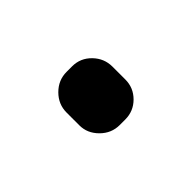

<svg xmlns="http://www.w3.org/2000/svg" viewBox="-35 -267 384 384"><g transform="rotate(-45 156.5 -75.0)"><path d="M149.4 0Q126 0 108.9 -17.1Q91.8 -34.2 91.8 -56.6V-92.8Q91.8 -116.2 108.9 -133.3Q126 -150.4 149.4 -150.4H165Q188.5 -150.4 205.1 -133.3Q221.7 -116.2 221.7 -92.8V-56.6Q221.7 -33.2 205.1 -16.6Q188.5 0 165 0Z"/></g></svg>

Font: Rounded Mgen+ 2p medium
Style: Regular
Weight: 500
Designer: [Source Han Sans]
Ryoko NISHIZUKA  (kana & ideographs); Paul D. Hunt (Latin, Greek & Cyrillic); Wenlong ZHANG  (bopomofo
Version: Version 1.059.20150602